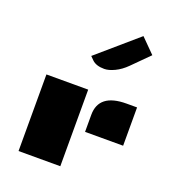

<svg xmlns="http://www.w3.org/2000/svg" viewBox="-161 -1047 1071 1173"><g transform="rotate(20 375.0 -460.5)"><path d="M434.6 -359.4Q434.6 -498 613.8 -498H682.1V-249H434.6ZM92.8 -498H364.3V0H92.8ZM412.6 -650.4Q359.9 -650.4 333.5 -675.8L311.5 -697.8L569.8 -920.9L660.6 -829.6L553.2 -722.2Q518.1 -687 479.7 -668.7Q441.4 -650.4 412.6 -650.4Z"/></g></svg>

Font: Plaster
Style: Regular
Weight: 400
Designer: Eben Sorkin
Foundry: Eben Sorkin
Version: Version 1.007